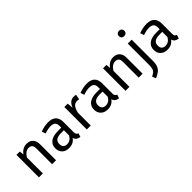

<svg xmlns="http://www.w3.org/2000/svg" viewBox="123 -1876 3183 3183"><g transform="rotate(-45 1715.0 -284.0)"><path d="M493 -378V0H401V-365Q401 -421 380 -444Q359 -467 318 -467Q276 -467 244 -443Q212 -419 184 -374V0H92V-527H171L179 -449Q207 -491 248.5 -515Q290 -539 340 -539Q412 -539 452.5 -496Q493 -453 493 -378Z M1073 -52 1052 12Q1011 7 986 -11Q961 -29 949 -67Q896 12 792 12Q714 12 669 -32Q624 -76 624 -147Q624 -231 684.5 -276Q745 -321 856 -321H937V-360Q937 -416 910 -440Q883 -464 827 -464Q769 -464 685 -436L662 -503Q760 -539 844 -539Q937 -539 983 -493.5Q1029 -448 1029 -364V-123Q1029 -91 1040 -75.5Q1051 -60 1073 -52ZM937 -139V-260H868Q722 -260 722 -152Q722 -105 745 -81Q768 -57 813 -57Q892 -57 937 -139Z M1496 -533 1479 -443Q1455 -449 1433 -449Q1384 -449 1354 -413Q1324 -377 1307 -301V0H1215V-527H1294L1303 -420Q1324 -479 1360 -509Q1396 -539 1444 -539Q1472 -539 1496 -533Z M1980 -52 1959 12Q1918 7 1893 -11Q1868 -29 1856 -67Q1803 12 1699 12Q1621 12 1576 -32Q1531 -76 1531 -147Q1531 -231 1591.5 -276Q1652 -321 1763 -321H1844V-360Q1844 -416 1817 -440Q1790 -464 1734 -464Q1676 -464 1592 -436L1569 -503Q1667 -539 1751 -539Q1844 -539 1890 -493.5Q1936 -448 1936 -364V-123Q1936 -91 1947 -75.5Q1958 -60 1980 -52ZM1844 -139V-260H1775Q1629 -260 1629 -152Q1629 -105 1652 -81Q1675 -57 1720 -57Q1799 -57 1844 -139Z M2523 -378V0H2431V-365Q2431 -421 2410 -444Q2389 -467 2348 -467Q2306 -467 2274 -443Q2242 -419 2214 -374V0H2122V-527H2201L2209 -449Q2237 -491 2278.5 -515Q2320 -539 2370 -539Q2442 -539 2482.5 -496Q2523 -453 2523 -378Z M2794 -32Q2794 41 2776 85Q2758 129 2723.5 156.5Q2689 184 2627 212L2600 145Q2639 127 2660 109.5Q2681 92 2691.5 60.5Q2702 29 2702 -26V-527H2794ZM2813 -717Q2813 -690 2795 -672.5Q2777 -655 2748 -655Q2720 -655 2702 -672.5Q2684 -690 2684 -717Q2684 -744 2702 -762Q2720 -780 2748 -780Q2777 -780 2795 -762Q2813 -744 2813 -717Z M3380 -52 3359 12Q3318 7 3293 -11Q3268 -29 3256 -67Q3203 12 3099 12Q3021 12 2976 -32Q2931 -76 2931 -147Q2931 -231 2991.5 -276Q3052 -321 3163 -321H3244V-360Q3244 -416 3217 -440Q3190 -464 3134 -464Q3076 -464 2992 -436L2969 -503Q3067 -539 3151 -539Q3244 -539 3290 -493.5Q3336 -448 3336 -364V-123Q3336 -91 3347 -75.5Q3358 -60 3380 -52ZM3244 -139V-260H3175Q3029 -260 3029 -152Q3029 -105 3052 -81Q3075 -57 3120 -57Q3199 -57 3244 -139Z"/></g></svg>

Font: FiraGOUPP
Style: Medium
Weight: 400
Designer: bBox Type
Foundry: bBox Type GmbH
Version: Version 1.001